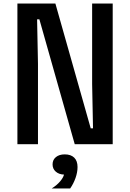

<svg xmlns="http://www.w3.org/2000/svg" viewBox="-20 -820 740 1092"><path d="M79 0V-800H295L496 -90H509L504 -343V-800H621V0H405L204 -710H191L196 -457V0ZM274 252Q304 233 322 211.5Q340 190 344 173Q315 172 297 156Q279 140 279 115Q279 89 298 73.5Q317 58 348 58Q348 58 348 58Q383 58 402 76.5Q421 95 421 130Q421 160 409.5 192.5Q398 225 379 252Z"/></svg>

Font: Martian Mono Medium
Style: Regular
Weight: 500
Monospace: yes
Designer: Roman Shamin
Foundry: Evil Martians
Version: Version 1.000; ttfautohint (v1.8.4.7-5d5b)